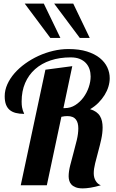

<svg xmlns="http://www.w3.org/2000/svg" viewBox="-20 -1020 641 1057"><path d="M94.2 0 230 -636.2 377.9 -655.8 329.1 -424.8H336.9Q368.2 -424.8 394.3 -441.4Q420.4 -458 439.2 -483.4Q458 -508.8 468.5 -539.6Q479 -570.3 479 -599.1Q479 -620.1 472.7 -639.2Q466.3 -658.2 453.1 -672.6Q439.9 -687 419.2 -695.6Q398.4 -704.1 369.1 -704.1Q308.1 -704.1 258.5 -687.5Q209 -670.9 173.3 -639.4Q137.7 -607.9 118.4 -563Q99.1 -518.1 99.1 -460.9Q99.1 -441.9 101.3 -429.9Q103.5 -418 106 -410.9Q108.4 -403.8 110.6 -399.9Q112.8 -396 112.8 -393.1Q86.9 -393.1 66.9 -398.2Q46.9 -403.3 33.4 -414.6Q20 -425.8 12.9 -444.3Q5.9 -462.9 5.9 -490.2Q5.9 -523.4 20.3 -555.7Q34.7 -587.9 59.8 -616.7Q85 -645.5 118.9 -669.9Q152.8 -694.3 191.7 -712.2Q230.5 -730 272.7 -740Q314.9 -750 356.9 -750Q416 -750 458.7 -736.6Q501.5 -723.1 529.3 -700.7Q557.1 -678.2 570.6 -649.4Q584 -620.6 584 -589.8Q584 -566.9 576.9 -543.2Q569.8 -519.5 555.9 -497.1Q542 -474.6 522 -454.3Q502 -434.1 476.1 -418.9Q495.6 -413.1 509 -403.6Q522.5 -394 530.3 -381.1Q538.1 -368.2 541.5 -352.3Q544.9 -336.4 544.9 -318.8Q544.9 -287.6 537.4 -253.2Q529.8 -218.8 520.5 -185.1Q511.2 -151.4 503.7 -120.6Q496.1 -89.8 496.1 -65.9Q496.1 -42.5 506.6 -24.7Q517.1 -6.8 535.2 0Q502.9 9.3 478.5 13.2Q454.1 17.1 436 17.1Q411.6 17.1 396.5 11Q381.3 4.9 372.8 -4.6Q364.3 -14.2 361.1 -26.1Q357.9 -38.1 357.9 -49.8Q357.9 -75.2 366.2 -108.6Q374.5 -142.1 384.5 -178Q394.5 -213.9 402.8 -249Q411.1 -284.2 411.1 -313Q411.1 -328.1 408 -340.6Q404.8 -353 397.9 -362.1Q391.1 -371.1 379.4 -376Q367.7 -380.9 351.1 -380.9Q344.2 -380.9 335.9 -380.1Q327.6 -379.4 317.9 -377L237.8 0ZM474.1 -811H419.4L278.3 -1000H383.3ZM312.5 -811H257.3L116.2 -1000H221.2Z"/></svg>

Font: Lobster
Style: Regular
Weight: 400
Designer: Pablo Impallari
Foundry: Pablo Impallari
Version: Version 1.007; ttfautohint (v1.1) -l 8 -r 50 -G 50 -x 14 -D 